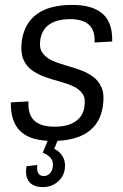

<svg xmlns="http://www.w3.org/2000/svg" viewBox="-20 -567 501 782"><path d="M194 7Q105 7 64 -31.5Q23 -70 24 -150L96 -154Q93 -101 119.5 -76Q146 -51 203 -51Q256 -51 287.5 -72.5Q319 -94 324 -134Q329 -167 316 -185.5Q303 -204 278 -215.5Q253 -227 223 -235Q193 -243 163.5 -253.5Q134 -264 110 -281Q86 -298 74.5 -327Q63 -356 69 -402Q80 -474 131.5 -510.5Q183 -547 274 -547Q358 -547 398.5 -510.5Q439 -474 437 -398L365 -394Q368 -442 343 -465.5Q318 -489 266 -489Q212 -489 181 -467.5Q150 -446 144 -404Q139 -372 152.5 -352.5Q166 -333 190.5 -321.5Q215 -310 245 -301.5Q275 -293 305 -282.5Q335 -272 358.5 -255Q382 -238 394 -209.5Q406 -181 399 -135Q389 -65 337.5 -29Q286 7 194 7ZM154 195Q116 195 98.5 173Q81 151 88 110L132 105Q129 127 136 138.5Q143 150 158 150Q173 150 183 139.5Q193 129 195 112Q198 92 187.5 78Q177 64 154 55L176 2H216L201 39Q225 51 236.5 72.5Q248 94 244 120Q240 153 214.5 174Q189 195 154 195Z"/></svg>

Font: Pathway Extreme SemiCondensed Light
Style: Italic
Weight: 300
Width: 4
Italic angle: -8°
Version: Version 1.001;gftools[0.9.26]